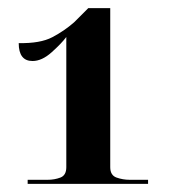

<svg xmlns="http://www.w3.org/2000/svg" viewBox="-20 -839 420 472"><path d="M48 -387H344V-397H299Q282 -397 266.5 -402.5Q251 -408 251 -428V-819H197L162 -784Q138 -763 108.5 -747.5Q79 -732 26 -733Q26 -689 60 -689Q83 -689 107 -710.5Q131 -732 143 -748V-428Q143 -408 128.5 -402.5Q114 -397 97 -397H48Z"/></svg>

Font: Noto Serif Display SemiCondensed Extra
Style: Regular
Weight: 800
Width: 4
Designer: Monotype Design Team
Foundry: Monotype Imaging Inc.
Version: Version 1.900